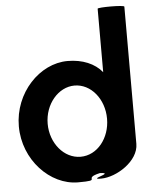

<svg xmlns="http://www.w3.org/2000/svg" viewBox="-55 -836 697 889"><g transform="rotate(-5 293.0 -391.0)"><path d="M21 -274C21 -118 142 8 272 8C392 8 288 -6 376 -26C449 -23 312 0 380 0C451 0 556 -66 556 -146V-784C556 -792 432 -792 432 -785V-490C398 -532 341 -556 272 -556C142 -556 21 -430 21 -274ZM155 -274C155 -366 219 -440 294 -440C370 -440 431 -366 431 -274C431 -184 372 -109 294 -109C217 -109 155 -184 155 -274Z"/></g></svg>

Font: Ampere
Style: Cnd
Weight: 400
Version: Version 1